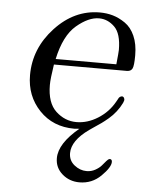

<svg xmlns="http://www.w3.org/2000/svg" viewBox="-50 -487 559 745"><g transform="rotate(5 230.0 -115.0)"><path d="M60.1 -181.2Q60.1 -285.2 135 -366Q210 -446.8 309.1 -446.8Q335.9 -446.8 359.9 -439.9Q383.8 -433.1 408 -416.5Q432.1 -399.9 446 -368.4Q460 -336.9 460 -293Q460 -252 454.1 -241Q448.2 -230 433.1 -230H148.9Q140.1 -173.8 140.1 -149.9Q140.1 -80.1 175 -47.6Q210 -15.1 254.9 -15.1Q297.9 -15.1 338.4 -40.5Q378.9 -65.9 401.9 -106.9Q403.8 -109.9 406.5 -115Q409.2 -120.1 410.6 -122.6Q412.1 -125 415.5 -127.4Q418.9 -129.9 423.8 -129.9Q425.8 -129.9 428.5 -127.9Q431.2 -126 432.6 -120.6Q434.1 -115.2 429.2 -105Q420.4 -86.9 407.7 -70.6Q395 -54.2 379.4 -41Q363.8 -27.8 352.8 -20Q341.8 -12.2 325.9 -1.7Q310.1 8.8 307.1 11.2Q241.2 58.1 241.2 106.9Q241.2 135.7 263.2 153.3Q285.2 170.9 311 170.9Q329.1 170.9 344.5 162.4Q359.9 153.8 368.4 143.8Q377 133.8 384 125.5Q391.1 117.2 395 117.2L396 116.2Q405.8 116.2 405.8 127Q405.8 147.9 370.8 182.4Q335.9 216.8 287.1 216.8Q248 216.8 220 192.4Q191.9 168 191.9 130.9Q191.9 73.7 269 9.8Q262.2 10.7 249 11.2Q166 11.2 113 -44.4Q60.1 -100.1 60.1 -181.2ZM153.8 -252H390.1Q395 -299.8 395 -308.1Q395 -372.1 368.4 -397.9Q341.8 -423.8 308.1 -423.8Q267.1 -423.8 220.5 -384.3Q173.8 -344.7 153.8 -252Z"/></g></svg>

Font: CMU Serif Extra
Style: RomanSlanted
Weight: 500
Italic angle: -9.46001°
Version: Version 0.7.0